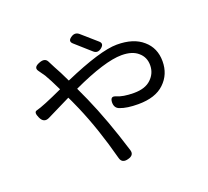

<svg xmlns="http://www.w3.org/2000/svg" viewBox="-139 -967 1278 1182"><g transform="rotate(-20 500.0 -376.5)"><path d="M583 -657Q555 -635 531 -657L432 -745Q408 -766 436 -786Q465 -807 490 -786L587 -701Q612 -680 583 -657ZM291 -441Q223 -407 135 -364Q98 -347 79 -388Q60 -429 82 -434Q127 -445 261 -507Q225 -582 204 -617L173 -661Q155 -688 196 -704Q237 -721 252 -692L275 -647Q298 -607 330 -539Q574 -646 683 -646Q792 -646 852 -593Q913 -541 913 -454Q913 -368 854 -312Q796 -256 683 -256Q609 -256 565 -273Q533 -284 534 -323Q536 -362 568 -349Q609 -330 682 -330Q756 -330 794 -367Q833 -404 833 -457Q833 -510 795 -542Q758 -575 688 -575Q578 -575 361 -474Q387 -418 399 -391Q472 -226 539 -8Q551 29 508 40Q465 52 455 14Q400 -194 329 -358Q299 -426 291 -441Z"/></g></svg>

Font: Swei Gothic CJK TC Regular
Style: Regular
Weight: 400
Version: Version 2.129